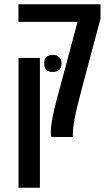

<svg xmlns="http://www.w3.org/2000/svg" viewBox="-20 -650 523 911"><path d="M224.6 0Q223.6 -2 222.4 -6.6Q221.2 -11.2 221.2 -21.5Q221.2 -50.3 227.5 -84.5Q238.3 -139.2 249 -177.2Q259.8 -215.3 271.5 -260.7L348.1 -546.4H67.4V-629.9H457V-562L372.1 -244.1Q363.3 -210.4 356.2 -182.1Q349.1 -153.8 343.3 -130.4Q334.5 -92.8 330.1 -64.5Q325.7 -36.1 325.7 -13.7V0ZM67.9 240.7V-375H169.4V240.7ZM229.5 -308.6Q189.9 -308.6 189.9 -349.1Q189.9 -389.6 230.5 -389.6Q250 -389.6 261 -378.7Q272 -367.7 272 -349.1Q272 -308.6 229.5 -308.6Z"/></svg>

Font: Open Sans Condensed SemiBold
Style: Regular
Weight: 600
Width: 3
Designer: Monotype Design Team
Foundry: Monotype Imaging Inc.
Version: Version 3.000; ttfautohint (v1.8.4)